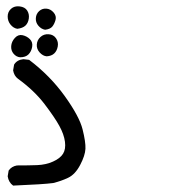

<svg xmlns="http://www.w3.org/2000/svg" viewBox="-20 -415 540 600"><path d="M146 157Q117 161 21 165Q7 155 4 136L7 118Q16 105 33 102Q69 102 96 101Q123 100 145.5 90Q168 80 177 65.5Q186 51 183 28Q180 5 165.5 -21.5Q151 -48 119 -90Q87 -132 36 -169Q24 -178 21 -195L24 -213Q33 -228 53 -230L71 -228Q137 -178 182.5 -114.5Q228 -51 238 -11Q248 29 247 50Q246 71 230.5 100.5Q215 130 193 140.5Q171 151 146 157ZM43 -236Q31 -237 22.5 -247Q14 -257 15 -271Q16 -285 26.5 -296.5Q37 -308 50.5 -305Q64 -302 73.5 -292.5Q83 -283 80.5 -268.5Q78 -254 69 -245Q60 -236 43 -236ZM126 -239Q114 -240 104 -251Q94 -262 95 -276Q96 -290 106.5 -299.5Q117 -309 132 -308Q147 -307 155 -295.5Q163 -284 160.5 -270Q158 -256 149.5 -248Q141 -240 126 -239ZM34 -325Q22 -327 13 -338Q4 -349 4 -363.5Q4 -378 14.5 -387.5Q25 -397 41.5 -395Q58 -393 65 -382Q72 -371 70 -357Q68 -343 59.5 -335Q51 -327 34 -325ZM121 -322Q109 -324 100 -334.5Q91 -345 92 -358.5Q93 -372 102.5 -380.5Q112 -389 125 -388Q138 -387 147.5 -376Q157 -365 153.5 -352.5Q150 -340 143.5 -332Q137 -324 121 -322Z"/></svg>

Font: NaniFont Regular
Style: Regular
Weight: 400
Designer: Nanigashitei
Version: Version 1.036